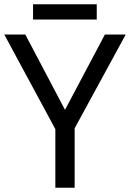

<svg xmlns="http://www.w3.org/2000/svg" viewBox="-20 -875 606 895"><path d="M283 -363 469 -714H566L328 -277V0H238V-273L0 -714H98ZM431 -855V-784H134V-855Z"/></svg>

Font: Go Noto Current
Style: Regular
Weight: 400
Designer: Monotype Design Team
Foundry: Monotype Imaging Inc.
Version: Version 2.007; ttfautohint (v1.8) -l 8 -r 50 -G 200 -x 14 -D